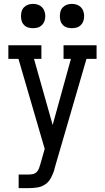

<svg xmlns="http://www.w3.org/2000/svg" viewBox="-20 -968 540 988"><path d="M76 0V-70H129Q139 -70 150 -72.5Q161 -75 168.5 -82.5Q176 -90 180 -100Q184 -110 187 -121L210 -202L75 -665H23V-735H193V-665H155L251 -325L345 -665H307V-735H477V-665H425L261 -102Q261 -99 260 -97Q259 -95 259 -92Q252 -71 241.5 -51.5Q231 -32 213 -19.5Q195 -7 173 -3.5Q151 0 129 0ZM350 -823Q337 -823 325 -826.5Q313 -830 304 -839Q295 -848 291.5 -860Q288 -872 288 -885Q288 -898 291.5 -910Q295 -922 304 -931Q313 -940 325 -944Q337 -948 350 -948Q363 -948 375 -944Q387 -940 396 -931Q405 -922 409 -910Q413 -898 413 -885Q413 -872 409 -860Q405 -848 396 -839Q387 -830 375 -826.5Q363 -823 350 -823ZM150 -823Q137 -823 125 -826.5Q113 -830 104 -839Q95 -848 91.5 -860Q88 -872 88 -885Q88 -898 91.5 -910Q95 -922 104 -931Q113 -940 125 -944Q137 -948 150 -948Q163 -948 175 -944Q187 -940 196 -931Q205 -922 209 -910Q213 -898 213 -885Q213 -872 209 -860Q205 -848 196 -839Q187 -830 175 -826.5Q163 -823 150 -823Z"/></svg>

Font: Iosevka Slab
Style: Regular
Weight: 400
Monospace: yes
Designer: Belleve Invis
Foundry: Belleve Invis
Version: Version 11.2.4; ttfautohint (v1.8.3)